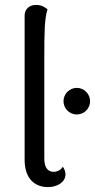

<svg xmlns="http://www.w3.org/2000/svg" viewBox="-20 -750 386 780"><path d="M175 10C213 10 246 -10 246 -42C246 -50 243 -62 235 -73C228 -59 212 -52 198 -52C173 -52 160 -71 160 -105V-517C160 -620 161 -675 173 -712C165 -719 150 -730 127 -730C100 -730 80 -714 80 -686V-101C80 -31 115 10 175 10ZM292 -285C322 -285 346 -309 346 -339C346 -368 322 -393 292 -393C262 -393 238 -368 238 -339C238 -309 262 -285 292 -285Z"/></svg>

Font: Arima Koshi
Style: Regular
Weight: 400
Designer: Joana Correia and Natanael Gama
Foundry: NDISCOVER
Version: Version 1.019;PS 001.019;hotconv 1.0.88;makeotf.lib2.5.64775